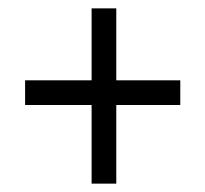

<svg xmlns="http://www.w3.org/2000/svg" viewBox="-20 -543 490 459"><path d="M199 -104V-292H40V-351H199V-523H258V-351H411V-292H258V-104Z"/></svg>

Font: Inconsolata SemiCondensed
Style: Regular
Weight: 400
Width: 4
Monospace: yes
Designer: Raph Levien, Cyreal, Brenton Simpson
Foundry: Raph Levien, Cyreal, Google
Version: Version 3.001; ttfautohint (v1.8.2.53-6de2)